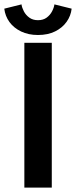

<svg xmlns="http://www.w3.org/2000/svg" viewBox="-58 -855 347 875"><path d="M53 -660H178V0H53ZM115 -695.5Q71.5 -695.5 38.2 -711.5Q5 -727.5 -14.8 -754.5Q-34.5 -781.5 -38.5 -815.5L40 -835Q42 -820 50.8 -803.2Q59.5 -786.5 75.5 -774.8Q91.5 -763 115 -763Q139 -763 154.8 -774.8Q170.5 -786.5 179.2 -803.2Q188 -820 190 -835L268.5 -815.5Q265 -783 245.5 -755.5Q226 -728 193 -711.8Q160 -695.5 115 -695.5Z"/></svg>

Font: League Spartan Thin SemiBold
Style: Regular
Weight: 600
Version: Version 2.002